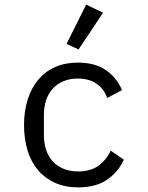

<svg xmlns="http://www.w3.org/2000/svg" viewBox="-20 -799 640 831"><path d="M320 -585 268 -609 353 -779 426 -744ZM318 12Q262 12 218.5 -7.5Q175 -27 145 -62Q115 -97 99.5 -147Q84 -197 84 -258Q84 -319 100 -369Q116 -419 146 -454.5Q176 -490 219 -509Q262 -528 317 -528Q392 -528 439 -495Q486 -462 508 -409L444 -375Q430 -415 397.5 -437Q365 -459 317 -459Q282 -459 254.5 -447.5Q227 -436 208 -415Q189 -394 179.5 -365Q170 -336 170 -302V-214Q170 -180 179.5 -151Q189 -122 208 -101Q227 -80 255 -68.5Q283 -57 319 -57Q371 -57 405 -81Q439 -105 459 -147L516 -108Q493 -56 444.5 -22Q396 12 318 12Z"/></svg>

Font: PlemolJP35 Console
Style: Regular
Weight: 400
Version: v2.0.3; ttfautohint (v1.8.4.7-5d5b-dirty) -l 6 -r 45 -G 200 